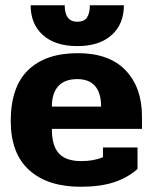

<svg xmlns="http://www.w3.org/2000/svg" viewBox="-20 -698 583 733"><path d="M97 -678H227Q227 -615 275 -615Q301 -615 312 -631Q323 -647 323 -678H453Q453 -606 406 -564Q359 -522 275 -522Q191 -522 144 -564Q97 -606 97 -678ZM21 -236Q21 -366 87.5 -430.5Q154 -495 277 -495Q397 -495 459.5 -429.5Q522 -364 522 -254V-206H178Q178 -141 205 -112Q232 -83 290 -83Q339 -83 373 -98V-135H505V-53Q467 -19 414.5 -2Q362 15 288 15Q162 15 91.5 -48.5Q21 -112 21 -236ZM366 -291Q366 -343 343 -369.5Q320 -396 275 -396Q227 -396 202.5 -369Q178 -342 178 -291Z"/></svg>

Font: Pridi SemiBold
Style: Regular
Weight: 600
Designer: Katatrad Team
Foundry: CadsonDemak
Version: Version 1.001